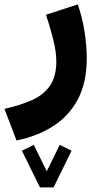

<svg xmlns="http://www.w3.org/2000/svg" viewBox="-50 -357 442 853"><path d="M127.4 475.6 47.4 312.5 100.1 286.6 157.7 403.8 215.3 286.6 268.1 312.5 188 475.6ZM23.4 267.1 -30.3 126.5Q38.6 111.3 90.6 88.4Q142.6 65.4 171.4 24.7Q200.2 -16.1 200.2 -84Q200.2 -128.9 185.3 -186.3Q170.4 -243.7 154.3 -291.5L295.4 -337.4Q314.9 -282.7 325.2 -219Q335.4 -155.3 335.4 -96.7Q335.4 9.8 295.9 84.2Q256.3 158.7 186 203.6Q115.7 248.5 23.4 267.1Z"/></svg>

Font: Vazirmatn RD Black
Style: Regular
Weight: 900
Designer: Saber Rastikerdar
Foundry: Saber Rastikerdar
Version: Version 32.102